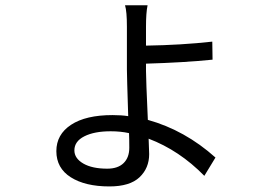

<svg xmlns="http://www.w3.org/2000/svg" viewBox="-20 -625 1017 707"><path d="M523.4 -605.5Q517.6 -578.1 517.6 -526.4V-457Q647.5 -459 761.7 -471.7L762.7 -405.3Q655.3 -394.5 517.6 -390.6V-364.3Q517.6 -334 524.4 -183.6Q661.1 -145.5 773.4 -44.9L732.4 22.5Q640.6 -71.3 527.3 -114.3Q529.3 -69.3 529.3 -57.6Q529.3 -5.9 493.7 27.8Q458 61.5 382.8 61.5Q293.9 61.5 240.7 27.8Q187.5 -5.9 187.5 -68.4Q187.5 -129.9 241.7 -165.5Q295.9 -201.2 394.5 -201.2Q427.7 -201.2 452.1 -197.3Q447.3 -346.7 447.3 -369.1V-526.4Q447.3 -583 440.4 -605.5ZM253.9 -71.3Q253.9 -42 286.6 -22.9Q319.3 -3.9 375 -3.9Q414.1 -3.9 435.1 -24.4Q456.1 -44.9 456.1 -81.1Q456.1 -114.3 455.1 -134.8Q423.8 -141.6 387.7 -141.6Q327.1 -141.6 290.5 -123Q253.9 -104.5 253.9 -71.3Z"/></svg>

Font: Min Sans
Style: Regular
Weight: 400
Designer: Jinseong-Kim, NotoSansCJK, Nunito
Foundry: Jinseong-Kim
Version: Version 1.400;Glyphs 3.1.2 (3151)